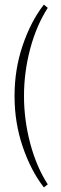

<svg xmlns="http://www.w3.org/2000/svg" viewBox="-20 -700 265 832"><path d="M43 -284Q43 -400 78.5 -504Q114 -608 170 -680L187 -666Q138 -590 111 -489Q84 -388 84 -284Q84 -180 111 -78.5Q138 23 187 99L170 112Q114 40 78.5 -64Q43 -168 43 -284Z"/></svg>

Font: Grenze ExtraLight
Style: Regular
Weight: 275
Designer: Renata Polastri
Foundry: Omnibus-Type
Version: Version 1.002; ttfautohint (v1.8)